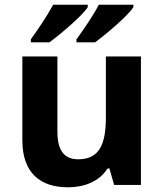

<svg xmlns="http://www.w3.org/2000/svg" viewBox="-20 -837 697 816"><path d="M547 -807V-817H400C377 -772 333 -708 305 -670V-657H384C433 -693 526 -772 547 -807ZM353 -807V-817H206C182 -772 139 -708 111 -670V-657H190C239 -693 332 -772 353 -807ZM579 -597H430V-340C430 -224 403 -160 312 -160C251 -160 224 -200 224 -278V-597H75V-241C75 -101 152 -41 269 -41C337 -41 402 -65 437 -121H445L465 -51H579Z"/></svg>

Font: Noto Sans Tamil UI
Style: Bold
Weight: 700
Designer: Jelle Bosma - Monotype Design Team
Foundry: Monotype Imaging Inc.
Version: Version 2.004